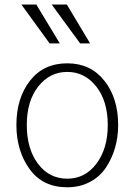

<svg xmlns="http://www.w3.org/2000/svg" viewBox="-20 -791 580 829"><path d="M95.7 -251Q95.7 -148.4 144 -84Q192.4 -19.5 270.5 -19.5Q347.7 -19.5 396.5 -84.5Q445.3 -149.4 445.3 -251Q445.3 -354.5 395.5 -417.5Q345.7 -480.5 270.5 -480.5Q195.3 -480.5 145.5 -418Q95.7 -355.5 95.7 -251ZM50.8 -251Q50.8 -367.2 109.4 -442.4Q168 -517.6 270.5 -517.6Q371.1 -517.6 430.7 -442.4Q490.2 -367.2 490.2 -251Q490.2 -199.2 476.6 -152.3Q462.9 -105.5 437 -66.9Q411.1 -28.3 368.2 -5.4Q325.2 17.6 270.5 17.6Q164.1 17.6 107.4 -61.5Q50.8 -140.6 50.8 -251ZM72.3 -771.5H136.7L238.3 -603.5H194.3ZM203.1 -771.5H268.6L369.1 -603.5H326.2Z"/></svg>

Font: Gothic A1 ExtraLight
Style: Regular
Weight: 275
Designer: HanYang I&C Co.,Ltd.
Foundry: HanYang I&C Co.,Ltd.
Version: Version 2.50